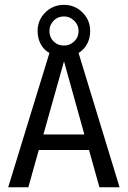

<svg xmlns="http://www.w3.org/2000/svg" viewBox="-20 -790 540 810"><path d="M311.5 -659.2Q311.5 -684.6 293 -702.6Q274.4 -720.7 250 -720.7Q223.6 -720.7 206.1 -702.6Q188.5 -684.6 188.5 -659.2Q188.5 -632.8 206.1 -615.2Q223.6 -597.7 250 -597.7Q274.4 -597.7 293 -615.2Q311.5 -632.8 311.5 -659.2ZM250 -531.2 163.1 -222.7H335.9ZM188.5 -566.4Q164.1 -580.1 151.4 -604.5Q138.7 -628.9 138.7 -659.2Q138.7 -705.1 170.9 -737.3Q203.1 -769.5 250 -769.5Q295.9 -769.5 328.1 -737.3Q360.4 -705.1 360.4 -659.2Q360.4 -628.9 347.7 -605Q335 -581.1 311.5 -566.4L484.4 0H399.4L355.5 -157.2H143.6L99.6 0H14.6Z"/></svg>

Font: BabelStone Shapes
Style: Regular
Weight: 400
Designer: Andrew West
Foundry: BabelStone
Version: Version 15.0.0 September 13, 2022